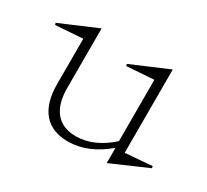

<svg xmlns="http://www.w3.org/2000/svg" viewBox="-124 -562 786 729"><g transform="rotate(30 269.5 -198.0)"><path d="M-26.9 -347.2 134.8 -416V-154.8Q134.8 -85.4 165.3 -48.8Q195.8 -12.2 253.9 -12.2Q332.5 -12.2 405.8 -78.1V-347.2L287.1 -338.9L285.2 -347.2L446.8 -416V-50.8L564 -60.1L565.9 -51.8L407.2 17.1V-49.8Q325.7 20 237.8 20Q167.5 20 130.9 -23.2Q94.2 -66.4 94.2 -148.9V-347.2L-24.9 -338.9Z"/></g></svg>

Font: Halibut Thin
Style: Regular
Weight: 250
Designer: Matteo Maggi
Foundry: Collletttivo
Version: Version 3.080 | FøM Fix